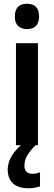

<svg xmlns="http://www.w3.org/2000/svg" viewBox="-20 -773 287 1022"><path d="M124 -753Q188 -753 188 -685Q188 -651 171 -634.5Q154 -618 124 -618Q94 -618 76.5 -634.5Q59 -651 59 -685Q59 -753 124 -753ZM182 -543V0H65V-543ZM110 108Q110 152 153 152Q166 152 176 149.5Q186 147 193 144V219Q181 223 166 226Q151 229 131 229Q77 229 49 203Q21 177 21 129Q21 92 44 54.5Q67 17 110 -15L169 0Q137 33 123.5 57.5Q110 82 110 108Z"/></svg>

Font: Noto Sans Georgian Condensed SemiBold
Style: Regular
Weight: 600
Width: 3
Designer: Monotype Design Team, Akaki Razmadze
Foundry: Google LLC
Version: Version 2.005; ttfautohint (v1.8.4.7-5d5b)